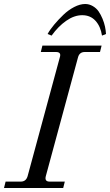

<svg xmlns="http://www.w3.org/2000/svg" viewBox="-30 -940 550 960"><path d="M-10 0 -2 -32H74Q100 -32 108 -59L269 -653Q278 -680 250 -680H174L182 -712H478L470 -680H394Q367 -680 360 -653L199 -59Q192 -32 218 -32H294L286 0ZM208 -770Q220 -792 241 -817Q262 -842 287 -866Q312 -890 341 -905Q370 -920 396 -920Q416 -920 434 -909.5Q452 -899 463 -883Q474 -867 482.5 -846.5Q491 -826 495 -807Q499 -788 500 -770L480 -762Q473 -808 447.5 -836Q422 -864 381 -864Q341 -864 301 -836Q261 -808 228 -762Z"/></svg>

Font: Old Standard TT
Style: Italic
Weight: 400
Italic angle: -15.2°
Designer: Alexey Kryukov <alexios@thessalonica.org.ru>
Version: Version 2.2